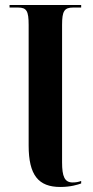

<svg xmlns="http://www.w3.org/2000/svg" viewBox="-20 -734 370 764"><path d="M220 10C261 10 289 1 303 -4V-14C293 -10 282 -8 269 -8C237 -8 227 -32 227 -88V-635C227 -690 236 -704 271 -704H303V-714H18V-704H52C86 -704 94 -690 94 -635V-155C94 -37 133 10 220 10Z"/></svg>

Font: Noto Serif Display ExtraCondensed
Style: Bold
Weight: 700
Width: 2
Designer: Monotype Design Team
Foundry: Monotype Imaging Inc.
Version: Version 2.009